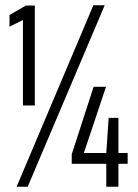

<svg xmlns="http://www.w3.org/2000/svg" viewBox="-20 -708 522 728"><path d="M67 -308V-632L16 -607V-651L78 -687H112V-308ZM43 0 334 -688H377L85 0ZM383 0V-87H252V-123L335 -379H382L298 -128H383L392 -261H429V-128H464V-87H429V0Z"/></svg>

Font: Saira ExtraCondensed
Style: Regular
Weight: 400
Width: 2
Designer: Hector Gatti with collaboration of the Omnibus-Type team
Foundry: Omnibus-Type
Version: Version 1.101